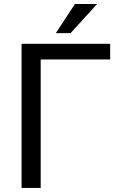

<svg xmlns="http://www.w3.org/2000/svg" viewBox="-20 -927 596 947"><path d="M523.4 -633.8H180.7V0H86.4V-710.9H523.4ZM349.6 -907.2H459L328.1 -763.7H255.4Z"/></svg>

Font: Mardoto
Style: Regular
Weight: 400
Designer: Christian Robertson, Vahan Hovhannisyan
Foundry: Google
Version: Version 1.000